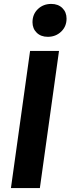

<svg xmlns="http://www.w3.org/2000/svg" viewBox="-20 -949 356 969"><path d="M221.2 -763.2Q186.5 -763.2 165.3 -783.9Q144 -804.7 144 -836.9Q144 -877 171.1 -903.1Q198.2 -929.2 238.8 -929.2Q273.4 -929.2 294.7 -908.4Q315.9 -887.7 315.9 -855Q315.9 -815.4 288.6 -789.3Q261.2 -763.2 221.2 -763.2ZM277.8 -691.9 181.2 0H35.2L131.8 -691.9Z"/></svg>

Font: FiraGO SemiBold
Style: Italic
Weight: 600
Italic angle: -8°
Designer: bBox Type GmbH
Foundry: bBox Type GmbH
Version: Version 1.001;PS 001.001;hotconv 1.0.88;makeotf.lib2.5.64775